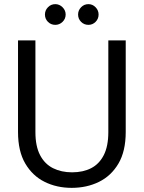

<svg xmlns="http://www.w3.org/2000/svg" viewBox="-20 -895 695 927"><path d="M326 12Q254 12 195.5 -17Q137 -46 102 -105.5Q67 -165 67 -258V-700H151V-257Q151 -189 173.5 -146Q196 -103 236 -83Q276 -63 328 -63Q381 -63 420 -83Q459 -103 481 -146Q503 -189 503 -257V-700H587V-258Q587 -165 552 -105.5Q517 -46 458 -17Q399 12 326 12ZM247 -775Q226 -775 211.5 -789.5Q197 -804 197 -825Q197 -845 211.5 -860Q226 -875 247 -875Q267 -875 282 -860Q297 -845 297 -825Q297 -804 282 -789.5Q267 -775 247 -775ZM407 -775Q386 -775 371.5 -789.5Q357 -804 357 -825Q357 -845 371.5 -860Q386 -875 407 -875Q427 -875 441.5 -860Q456 -845 456 -825Q456 -804 441.5 -789.5Q427 -775 407 -775Z"/></svg>

Font: DM Sans 11pt
Style: Regular
Weight: 400
Version: Version 4.004;gftools[0.9.30]